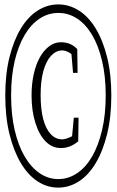

<svg xmlns="http://www.w3.org/2000/svg" viewBox="-20 -855 528 870"><path d="M255.9 -184.1Q216.8 -184.1 187.3 -213.6Q157.7 -243.2 140.4 -297.9Q123 -352.5 123 -422.4Q123 -474.6 132.8 -518.8Q142.6 -563 160.6 -595.2Q178.7 -627.4 203.1 -645.5Q227.5 -663.6 254.9 -663.6Q276.4 -663.6 293.9 -657.2Q311.5 -650.9 330.1 -632.8L331.5 -524.9H311L303.7 -609.9Q298.3 -613.8 295.4 -615.7Q277.3 -626.5 261.7 -626.5Q233.9 -626.5 211.4 -602.3Q189 -578.1 176.5 -533.4Q164.1 -488.8 164.1 -424.1Q164.1 -359.4 176 -314.7Q188 -270 210.2 -246.8Q232.4 -223.6 261.7 -223.6Q274.4 -223.6 295.9 -232.4Q300.3 -234.4 306.6 -237.8L314.5 -321.8H335.9L334.5 -214.8Q298.3 -184.1 255.9 -184.1ZM159.7 -70.1Q198.7 -43.5 244.1 -43.5Q289.6 -43.5 329.3 -70.1Q369.1 -96.7 397.7 -146.5Q426.3 -196.3 442.6 -265.9Q459 -335.4 459 -422.4Q459 -509.3 442.6 -578.6Q426.3 -647.9 397.5 -696.5Q368.7 -745.1 329.6 -770.8Q290.5 -796.4 244.6 -796.4Q198.7 -796.4 159.7 -770.8Q120.6 -745.1 91.8 -696.5Q63 -647.9 46.6 -578.9Q30.3 -509.8 30.3 -422.6Q30.3 -335.4 46.6 -265.1Q63 -194.8 91.8 -145.8Q120.6 -96.7 159.7 -70.1ZM151.1 -807.4Q194.8 -835 244.1 -835Q293.5 -835 337.2 -807.4Q380.9 -779.8 413.6 -726.1Q446.3 -672.4 465.3 -595.9Q484.4 -519.5 484.4 -422.1Q484.4 -324.7 465.3 -247.6Q446.3 -170.4 413.6 -115.7Q380.9 -61 337.2 -33Q293.5 -4.9 243.7 -4.9Q193.8 -4.9 150.6 -33Q107.4 -61 74.7 -115.7Q42 -170.4 22.9 -247.6Q3.9 -324.7 3.9 -422.1Q3.9 -519.5 22.9 -595.9Q42 -672.4 74.7 -726.1Q107.4 -779.8 151.1 -807.4Z"/></svg>

Font: Scarab Serif
Style: Condensed-Light
Weight: 300
Designer: John Roberts
Foundry: Scarab
Version: 1.0